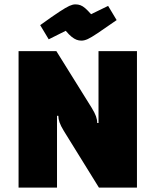

<svg xmlns="http://www.w3.org/2000/svg" viewBox="-20 -859 712 879"><path d="M65 0V-625H238L400 -365Q414 -342 419.5 -326.5Q425 -311 425 -296H431V-625H607V0H433L272 -260Q258 -283 252.5 -299Q247 -315 247 -329H241V0ZM353 -673Q341 -673 330.5 -677Q320 -681 308 -690.5Q296 -700 281 -718L203 -679L164 -744Q221 -785 251.5 -805Q282 -825 297.5 -832Q313 -839 325 -839Q338 -839 348.5 -835Q359 -831 370 -821.5Q381 -812 397 -794L475 -832L514 -767Q458 -728 427.5 -707.5Q397 -687 381.5 -680Q366 -673 353 -673Z"/></svg>

Font: Changa ExtraLight
Style: Bold
Weight: 700
Version: Version 3.002; ttfautohint (v1.8.2)